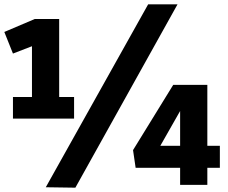

<svg xmlns="http://www.w3.org/2000/svg" viewBox="-25 -856 1056 889"><path d="M162 -657 123 -716V-307H249V-768H136L-5 -708L35 -608ZM35 -307H318V-407H35ZM797 -836H661L187 11L324 13ZM809 0V-393H838L698 -147L673 -181H993V-79H603L591 -161L777 -463H935V0Z"/></svg>

Font: Yaldevi ExtraLight
Style: Bold
Weight: 700
Version: Version 1.100